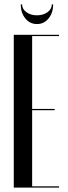

<svg xmlns="http://www.w3.org/2000/svg" viewBox="-20 -858 313 878"><path d="M250 -699V-693H127V-360H230V-354H127V-6H250V0H43V-699ZM217 -838H223Q223 -799 202 -773.5Q181 -748 149 -748Q117 -748 96 -773.5Q75 -799 75 -838H81Q81 -817 100.5 -802.5Q120 -788 149 -788Q178 -788 197.5 -802.5Q217 -817 217 -838Z"/></svg>

Font: Moniqa SemBd Narrow Display
Style: Regular
Weight: 600
Width: 4
Designer: Rajesh Rajput
Foundry: Rajesh Rajput
Version: Version 1.000